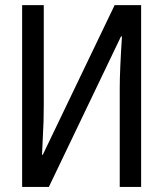

<svg xmlns="http://www.w3.org/2000/svg" viewBox="-20 -734 640 754"><path d="M66.9 -713.9H151.9V-323.2Q151.9 -253.9 148.4 -199.2L145 -126H147.9L430.2 -713.9H534.2V0H450.2V-387.2Q450.2 -455.6 459 -590.8H455.1L171.9 0H66.9Z"/></svg>

Font: Apple Sans Adjectives
Style: Regular
Weight: 400
Monospace: yes
Foundry: Apple Sans Adjectives
Version: Version 0.01